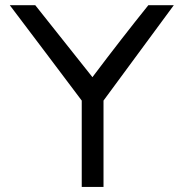

<svg xmlns="http://www.w3.org/2000/svg" viewBox="-20 -734 740 754"><path d="M301 -339Q232.5 -430 159.8 -526.5Q87 -623 18.5 -713.5H118.5L343 -431Q402.5 -510 456.8 -579.8Q511 -649.5 562.5 -713.5H662.5L386.5 -339V0H301Z"/></svg>

Font: MM Phetkon
Style: Regular
Weight: 400
Designer: Khon Soe Zaw Thu
Version: Version 1.00 July 15, 2016, initial release